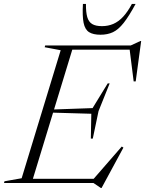

<svg xmlns="http://www.w3.org/2000/svg" viewBox="-58 -938 743 984"><path d="M253 -680.5 171 -696 173.5 -705H319L104 0H-37.5L-35 -9L53 -24.5ZM605.5 -691.5 639.5 -683.5H265L272 -705H612L662 -728H665.5L637.5 -521H627ZM459 25.5 421 0H56.5L63.5 -21.5H461.5L415 -13.5L566 -187L574.5 -181.5L462.5 25.5ZM417.5 -227.5H407.5L410 -355L184 -361.5L189 -376L416.5 -384L494 -510.5H504L447 -368.5ZM464.5 -804Q496 -804 522.8 -815.5Q549.5 -827 573 -852.2Q596.5 -877.5 618 -918H637Q603 -855 575.8 -820.5Q548.5 -786 520.8 -773Q493 -760 457 -760Q419.5 -760 398.5 -773.2Q377.5 -786.5 370.5 -820.8Q363.5 -855 367 -918H382.5Q382 -875.5 389.2 -850.5Q396.5 -825.5 414.5 -814.8Q432.5 -804 464.5 -804Z"/></svg>

Font: Newsreader 60pt Light
Style: Italic
Weight: 300
Italic angle: -17°
Designer: Hugues Gentile
Foundry: Production Type
Version: Version 1.003